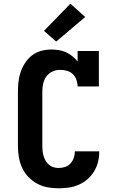

<svg xmlns="http://www.w3.org/2000/svg" viewBox="-20 -1011 640 1039"><path d="M297 8Q267 8 237 2.5Q207 -3 180.5 -17.5Q154 -32 133 -54Q112 -76 99.5 -103.5Q87 -131 82 -161Q77 -191 77 -221V-514Q77 -542 80 -569Q83 -596 92 -622Q101 -648 116.5 -671.5Q132 -695 153.5 -711.5Q175 -728 202 -735.5Q229 -743 257 -743Q277 -743 297.5 -740Q318 -737 336.5 -728.5Q355 -720 371.5 -707Q388 -694 400 -678V-735H515V-543H400Q400 -561 393.5 -579.5Q387 -598 373.5 -610.5Q360 -623 341.5 -628Q323 -633 304 -633Q283 -633 263 -623.5Q243 -614 230.5 -596.5Q218 -579 213.5 -557.5Q209 -536 209 -514V-221Q209 -207 210.5 -193Q212 -179 216 -166Q220 -153 227.5 -140.5Q235 -128 245.5 -119Q256 -110 269.5 -106Q283 -102 297 -102Q315 -102 332 -107.5Q349 -113 361 -126Q373 -139 379 -156Q385 -173 385 -190V-192H517V-188Q517 -160 510 -133Q503 -106 488.5 -82.5Q474 -59 452.5 -40.5Q431 -22 405.5 -11Q380 0 352.5 4Q325 8 297 8ZM284 -786 218 -844 361 -991 441 -919Z"/></svg>

Font: Iosevka HT Extrabold Extended
Style: Regular
Weight: 800
Width: 7
Monospace: yes
Designer: Belleve Invis
Foundry: Belleve Invis
Version: Version 32.3.0; ttfautohint (v1.8.4)